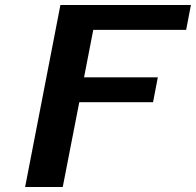

<svg xmlns="http://www.w3.org/2000/svg" viewBox="-20 -745 781 765"><path d="M721.7 -626H351.6L314.9 -437H608.9L589.8 -337.9H295.9L230 0H80.1L220.7 -725.1H740.7Z"/></svg>

Font: Aurulent Sans
Style: BoldItalic
Weight: 700
Italic angle: -11°
Version: Version 2007.05.04